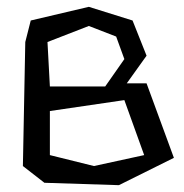

<svg xmlns="http://www.w3.org/2000/svg" viewBox="-20 -532 538 562"><path d="M489 -70 328 10 110 3 47 -46 54 -409 70 -472 240 -512 368 -472 409 -369 351 -288H409ZM240 -456 119 -409 126 -279H184H288L344 -359L320 -425ZM402 -78 344 -239 126 -207V-78L255 -46Z"/></svg>

Font: Underdog
Style: Regular
Weight: 400
Designer: Sergey Steblina
Foundry: Sergey Steblina, Jovanny Lemonad
Version: Version 1.001; ttfautohint (v0.9)